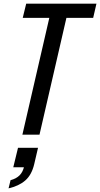

<svg xmlns="http://www.w3.org/2000/svg" viewBox="-20 -740 550 1055"><path d="M103 0 251 -642H105L124 -720H510L492 -642H345L197 0ZM27 295 38 250Q69 242 87.5 223.5Q106 205 113 173L146 179H53L79 72H189L168 162Q154 221 119 251.5Q84 282 27 295Z"/></svg>

Font: Instrument Sans Condensed Medium
Style: Italic
Weight: 500
Width: 3
Italic angle: -13°
Designer: Rodrigo Fuenzalida
Foundry: fragTYPE
Version: Version 1.000;gftools[0.9.28]